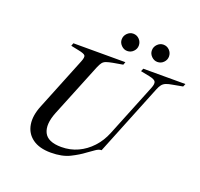

<svg xmlns="http://www.w3.org/2000/svg" viewBox="-146 -1017 1237 1190"><g transform="rotate(20 473.0 -422.0)"><path d="M306 12Q230 12 185 -21Q140 -54 131 -110.5Q122 -167 151 -237L291 -584Q304 -616 296.5 -626Q289 -636 253 -643L200 -654L207 -673H550L543 -654L479 -643Q452 -638 436.5 -632.5Q421 -627 412.5 -616Q404 -605 395 -584L251 -229Q217 -144 241.5 -93.5Q266 -43 356 -43Q414 -43 464 -66Q514 -89 553 -131Q592 -173 615 -230L756 -579Q768 -609 761 -622Q754 -635 720 -642L660 -654L668 -673H946L938 -654L873 -642Q847 -638 831 -631.5Q815 -625 805.5 -613Q796 -601 788 -581L598 -110Q580 -110 560.5 -96Q541 -82 515 -64Q481 -38 431 -13Q381 12 306 12ZM536 -742Q514 -742 497 -759Q480 -776 480 -798Q480 -822 497 -839Q514 -856 536 -856Q560 -856 576.5 -839Q593 -822 593 -798Q593 -776 576.5 -759Q560 -742 536 -742ZM735 -742Q713 -742 696 -759Q679 -776 679 -798Q679 -822 696 -839Q713 -856 735 -856Q759 -856 775.5 -839Q792 -822 792 -798Q792 -776 775.5 -759Q759 -742 735 -742Z"/></g></svg>

Font: Ibarra Real Nova Medium
Style: Italic
Weight: 500
Italic angle: -22°
Designer: Jose Maria Ribagorda & Octavio Pardo
Foundry: Octavio Pardo
Version: Version 2.000